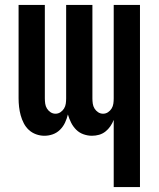

<svg xmlns="http://www.w3.org/2000/svg" viewBox="-20 -540 640 775"><path d="M439 215V-56Q434 -43 425.5 -30.5Q417 -18 405.5 -9Q394 0 380 4Q366 8 351 8Q334 8 317 2Q300 -4 287.5 -16.5Q275 -29 267 -45Q259 -61 254 -78Q250 -61 242.5 -45Q235 -29 222.5 -16.5Q210 -4 193.5 2Q177 8 159 8Q142 8 125.5 2Q109 -4 96.5 -15.5Q84 -27 76 -42.5Q68 -58 63.5 -74.5Q59 -91 57 -108.5Q55 -126 55 -143V-520H161V-143Q161 -132 162.5 -121.5Q164 -111 169.5 -102Q175 -93 184 -87Q193 -81 204 -81Q215 -81 224 -87Q233 -93 238.5 -102Q244 -111 245.5 -121.5Q247 -132 247 -143V-520H353V-143Q353 -132 354.5 -121.5Q356 -111 361.5 -102Q367 -93 376 -87Q385 -81 396 -81Q407 -81 416 -87Q425 -93 430.5 -102Q436 -111 437.5 -121.5Q439 -132 439 -143V-520H545V215Z"/></svg>

Font: Iosevka Extended
Style: Bold
Weight: 700
Width: 7
Monospace: yes
Designer: Belleve Invis
Foundry: Belleve Invis
Version: Version 32.5.0; ttfautohint (v1.8.4)